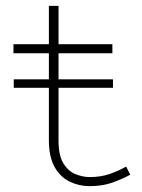

<svg xmlns="http://www.w3.org/2000/svg" viewBox="-20 -622 484 656"><path d="M27 -322V-351H366V-322ZM286 14Q250 14 218 -1.5Q186 -17 166.5 -51.5Q147 -86 147 -144V-602H180V-141Q180 -91 196.5 -64Q213 -37 238 -27Q263 -17 286 -17Q324 -17 354.5 -27.5Q385 -38 411 -53L425 -25Q397 -10 363.5 2Q330 14 286 14ZM26 -440V-471H364V-440Z"/></svg>

Font: BioRhyme ExtraLight
Style: Regular
Weight: 250
Designer: Aoife Mooney
Foundry: Aoife Mooney Type
Version: Version 1.600;gftools[0.9.33]